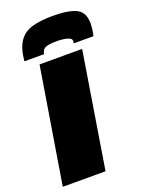

<svg xmlns="http://www.w3.org/2000/svg" viewBox="-171 -1014 822 1093"><g transform="rotate(-20 240.0 -467.0)"><path d="M13 0 127 -700H385L272 0ZM291 -934Q388 -934 434 -911Q480 -888 480 -820Q480 -786 470 -746H351Q353 -757 353 -760Q353 -773 338 -779.5Q323 -786 303 -788.5Q283 -791 268 -791Q224 -791 204.5 -785Q185 -779 179 -768.5Q173 -758 171 -746H52Q59 -822 86.5 -863Q114 -904 164.5 -919Q215 -934 291 -934Z"/></g></svg>

Font: Georama Extended Black
Style: Italic
Weight: 900
Width: 7
Italic angle: -9°
Designer: Jean-Baptiste Levee
Foundry: Production Type
Version: Version 1.000